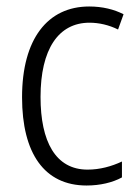

<svg xmlns="http://www.w3.org/2000/svg" viewBox="-20 -562 425 592"><path d="M247 10C288 10 327 1 356 -15V-64C324 -49 288 -39 250 -39C151 -39 105 -126 105 -263C105 -410 160 -492 256 -492C285 -492 316 -485 344 -471L361 -518C332 -533 296 -542 255 -542C127 -542 48 -442 48 -262C48 -89 117 10 247 10Z"/></svg>

Font: Noto Sans Display SemiCondensed Light
Style: Regular
Weight: 300
Width: 4
Designer: Monotype Design Team
Foundry: Monotype Imaging Inc.
Version: Version 1.900